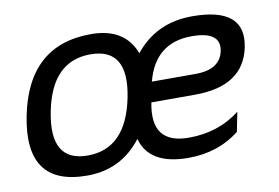

<svg xmlns="http://www.w3.org/2000/svg" viewBox="-61 -611 1030 709"><g transform="rotate(-10 454.0 -256.5)"><path d="M228.5 -73.2Q372.6 -73.2 409.7 -258.3Q445.8 -439.5 301.8 -439.5Q157.7 -439.5 121.6 -258.3Q84.5 -73.2 228.5 -73.2ZM508.3 -300.8H671.9Q764.6 -300.8 778.3 -368.2Q792.5 -440.4 681.6 -440.4Q544.9 -440.4 508.3 -300.8ZM418.9 -101.6Q341.3 -0.5 213.9 -0.5Q-19.5 -0.5 30.8 -256.3Q82 -512.7 316.4 -512.7Q443.4 -512.7 481 -412.1Q561.5 -512.7 696.3 -512.7Q897.5 -512.7 868.2 -366.7Q839.8 -225.6 656.7 -225.6H493.2Q462.9 -73.2 607.4 -73.2Q719.2 -73.2 799.8 -136.7L785.2 -63.5Q704.6 0 592.8 0Q446.8 0 418.9 -101.6Z"/></g></svg>

Font: Sansation
Style: Italic
Weight: 400
Designer: Bernd Montag
Version: Version 1.301